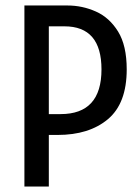

<svg xmlns="http://www.w3.org/2000/svg" viewBox="-20 -680 511 700"><path d="M69 0V-660H226Q280 -660 329.5 -638Q379 -616 410.5 -565Q442 -514 442 -427Q442 -303 373.5 -245.5Q305 -188 190 -188H158V0ZM215 -584H158V-264H201Q350 -264 350 -427Q350 -584 215 -584Z"/></svg>

Font: Bricolage Grotesque 12pt Condensed
Style: Regular
Weight: 400
Width: 3
Designer: Mathieu Triay
Foundry: Atelier Triay
Version: Version 1.001; ttfautohint (v1.8.4.7-5d5b);gftools[0.9.33.de